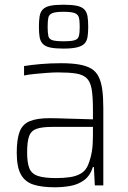

<svg xmlns="http://www.w3.org/2000/svg" viewBox="-20 -786 541 814"><path d="M212 8Q157 8 121.5 -3.5Q86 -15 68.5 -46.5Q51 -78 51 -139Q51 -195 63 -227Q75 -259 105.5 -272Q136 -285 190 -285Q202 -285 223.5 -284.5Q245 -284 271.5 -283Q298 -282 325 -281.5Q352 -281 374 -280V-323Q374 -377 368.5 -408.5Q363 -440 347 -455Q331 -470 301.5 -474.5Q272 -479 225 -479Q205 -479 178.5 -477Q152 -475 126.5 -472.5Q101 -470 82 -466V-506Q113 -511 153.5 -514.5Q194 -518 239 -518Q284 -518 315.5 -512.5Q347 -507 367 -495Q387 -483 398 -461Q409 -439 413.5 -406.5Q418 -374 418 -328V0H382L378 -78H374Q362 -41 337 -22.5Q312 -4 279.5 2Q247 8 212 8ZM218 -31Q250 -31 277 -35Q304 -39 324 -51Q344 -63 354 -88Q365 -116 369.5 -144Q374 -172 374 -209V-248H201Q159 -248 135.5 -240Q112 -232 103.5 -209Q95 -186 95 -140Q95 -96 104.5 -72.5Q114 -49 141 -40Q168 -31 218 -31ZM249 -580Q214 -580 193 -584.5Q172 -589 161.5 -600Q151 -611 148 -628.5Q145 -646 145 -672Q145 -699 148 -717Q151 -735 161.5 -746Q172 -757 193 -761.5Q214 -766 249 -766Q284 -766 305.5 -761.5Q327 -757 337.5 -746Q348 -735 351 -717Q354 -699 354 -672Q354 -646 351 -628.5Q348 -611 337.5 -600.5Q327 -590 305.5 -585Q284 -580 249 -580ZM249 -611Q282 -611 296.5 -615.5Q311 -620 314.5 -633.5Q318 -647 318 -672Q318 -698 314.5 -711.5Q311 -725 296.5 -730.5Q282 -736 249 -736Q217 -736 202.5 -730.5Q188 -725 185 -711.5Q182 -698 182 -672Q182 -647 185 -633.5Q188 -620 202.5 -615.5Q217 -611 249 -611Z"/></svg>

Font: Saira SemiCondensed ExtraLight
Style: Regular
Weight: 250
Width: 4
Designer: Hector Gatti with collaboration of the Omnibus-Type team
Foundry: Omnibus-Type
Version: Version 1.101